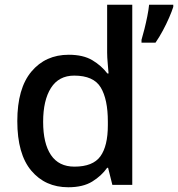

<svg xmlns="http://www.w3.org/2000/svg" viewBox="-20 -780 751 810"><path d="M268 10Q171 10 112 -60Q53 -130 53 -269Q53 -407 112.5 -478Q172 -549 270 -549Q331 -549 369.5 -526Q408 -503 433 -470H438Q437 -484 434.5 -511.5Q432 -539 432 -558V-760H538V0H454L436 -72H432Q408 -38 369 -14Q330 10 268 10ZM294 -77Q372 -77 403.5 -120.5Q435 -164 435 -252V-267Q435 -361 405 -411Q375 -461 293 -461Q228 -461 195 -409Q162 -357 162 -266Q162 -175 195 -126Q228 -77 294 -77ZM711 -751Q705 -732 693.5 -705.5Q682 -679 667 -651Q652 -623 636 -600H577V-612Q583 -632 589.5 -658Q596 -684 601.5 -711.5Q607 -739 609 -760H711Z"/></svg>

Font: Noto Sans Symbols Medium
Style: Regular
Weight: 500
Version: Version 2.002